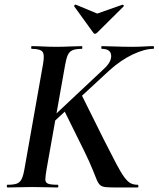

<svg xmlns="http://www.w3.org/2000/svg" viewBox="-20 -829 701 849"><path d="M13 0Q10 0 10 -6Q10 -12 13 -12Q40 -12 54 -17Q68 -22 75.5 -37Q83 -52 88 -81L170 -544Q178 -587 168 -600Q158 -613 120 -613Q118 -613 118 -619Q118 -625 120 -625Q143 -625 170.5 -623.5Q198 -622 229 -622Q261 -622 290.5 -623.5Q320 -625 342 -625Q344 -625 344 -619Q344 -613 342 -613Q315 -613 301 -607Q287 -601 280 -586Q273 -571 268 -542L186 -81Q181 -52 180.5 -37Q180 -22 192 -17Q204 -12 235 -12Q238 -12 238 -6Q238 0 235 0Q210 0 185 -1Q160 -2 122 -2Q91 -2 63 -1Q35 0 13 0ZM495 0Q464 0 448 -1.5Q432 -3 423.5 -10Q415 -17 408 -33.5Q401 -50 389 -80.5Q377 -111 353 -160L263 -342L340 -411L437 -216Q472 -147 493.5 -106Q515 -65 530 -45Q545 -25 558 -18.5Q571 -12 589 -12Q592 -12 592 -6Q592 0 589 0Q552 0 529 0Q506 0 495 0ZM160 -262 439 -524Q474 -556 471.5 -584.5Q469 -613 430 -613Q428 -613 428 -619Q428 -625 430 -625Q450 -625 488 -623.5Q526 -622 560 -622Q596 -622 617.5 -623.5Q639 -625 658 -625Q661 -625 661 -619Q661 -613 658 -613Q619 -613 566.5 -588Q514 -563 464 -518L185 -260ZM392 -685 308 -801Q307 -803 310 -806.5Q313 -810 316 -808L410 -769L521 -808Q523 -809 526 -806Q529 -803 527 -801L410 -685Q399 -674 392 -685Z"/></svg>

Font: Cormorant
Style: Bold Italic
Weight: 700
Italic angle: -10°
Designer: Christian Thalmann (Catharsis Fonts)
Foundry: Catharsis Fonts
Version: Version 4.000